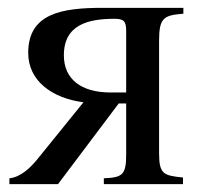

<svg xmlns="http://www.w3.org/2000/svg" viewBox="-20 -470 511 490"><path d="M448 -450H242C138 -450 52 -436 52 -335C52 -263 114 -219 193 -209L74 -62C59 -44 34 -18 4 -15V0H128L283 -206H302V-76C302 -24 293 -17 245 -15V0H447V-17C398 -22 386 -25 386 -79V-366C386 -425 398 -431 448 -435ZM302 -234H262C187 -234 143 -268 143 -329C143 -408 207 -422 272 -422C296 -422 302 -416 302 -391Z"/></svg>

Font: STIXGeneral
Style: Regular
Weight: 400
Designer: MicroPress Inc., with final additions and corrections provided by Coen Hoffman, Elsevier (retired)
Version: Version 1.1.0